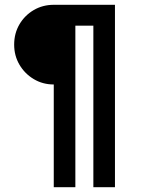

<svg xmlns="http://www.w3.org/2000/svg" viewBox="-20 -780 600 800"><path d="M204 -428Q158 -428 120.5 -450.5Q83 -473 61 -510.5Q39 -548 39 -594Q39 -641 61 -678.5Q83 -716 120.5 -738Q158 -760 204 -760H459V0H369V-673H294V0H204Z"/></svg>

Font: Reem Kufi Fun
Style: Regular
Weight: 400
Designer: Khaled Hosny
Version: Version 1.005